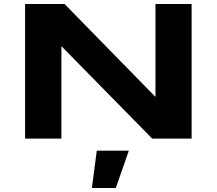

<svg xmlns="http://www.w3.org/2000/svg" viewBox="-20 -691 1080 957"><path d="M738.8 0 286.1 -460.9V0H105V-670.9H301.8L754.9 -208V-670.9H935.1V0ZM557.1 246.1H438L462.4 60.1H622.1Z"/></svg>

Font: Syncopate
Style: Bold
Weight: 700
Designer: Astigmatic (AOETI)
Foundry: Astigmatic (AOETI)
Version: Version 1.001 2011